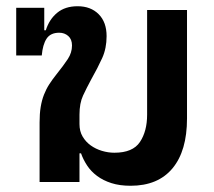

<svg xmlns="http://www.w3.org/2000/svg" viewBox="-20 -584 688 616"><path d="M399 12Q364 12 337.5 3.5Q311 -5 291.5 -19.5Q272 -34 259.5 -53Q247 -72 240 -92H235V0H107V-191Q107 -219 110.5 -240.5Q114 -262 121 -280Q128 -298 138 -313.5Q148 -329 160 -344Q184 -374 197.5 -394.5Q211 -415 211 -438Q211 -458 199 -468.5Q187 -479 170 -479Q142 -479 129.5 -460Q117 -441 114 -406H32V-559H122V-487H127Q138 -522 163.5 -543Q189 -564 229 -564Q271 -564 296.5 -538.5Q322 -513 322 -468Q322 -429 308 -398Q294 -367 272 -328Q258 -302 246.5 -277.5Q235 -253 235 -216V-186Q235 -163 245 -146Q255 -129 271 -117.5Q287 -106 307 -100Q327 -94 347 -94Q406 -94 429 -128.5Q452 -163 452 -216V-552H580V-204Q580 -100 533.5 -44Q487 12 399 12Z"/></svg>

Font: IBM Plex Sans Thai SmBld
Style: Regular
Weight: 600
Designer: Mike Abbink, Paul van der Laan, Pieter van Rosmalen, Ben Mitchell, Mark Frömberg
Foundry: Bold Monday
Version: Version 1.2